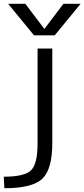

<svg xmlns="http://www.w3.org/2000/svg" viewBox="-38 -777 447 1017"><path d="M198 -625 298 -757H389L252 -590H142L5 -757H96L196 -625ZM-15 220 -18 159Q91 159 126 125.5Q161 92 161 -16V-520H239V-20Q239 120 186 170Q133 220 -15 220Z"/></svg>

Font: M PLUS 1p
Style: Regular
Weight: 400
Version: Version 1.062